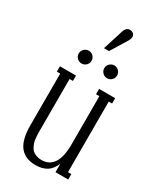

<svg xmlns="http://www.w3.org/2000/svg" viewBox="-212 -898 826 989"><g transform="rotate(30 201.0 -403.5)"><path d="M274.9 -777.8 213.9 -678.2H184.1L222.2 -799.8Q231.9 -827.1 252.9 -827.1Q265.1 -827.1 273.7 -819.8Q282.2 -812.5 282.2 -800.8Q282.2 -791 274.9 -777.8ZM149.7 -562.7Q138.2 -551.8 123 -551.8Q107.9 -551.8 96.4 -562.7Q85 -573.7 85 -589.8Q85 -606 96.4 -616.9Q107.9 -627.9 123 -627.9Q138.2 -627.9 149.7 -616.9Q161.1 -606 161.1 -589.8Q161.1 -573.7 149.7 -562.7ZM248.3 -562.7Q236.8 -573.7 236.8 -589.8Q236.8 -606 248.3 -616.9Q259.8 -627.9 274.9 -627.9Q290 -627.9 301.5 -616.9Q313 -606 313 -589.8Q313 -573.7 301.5 -562.7Q290 -551.8 274.9 -551.8Q259.8 -551.8 248.3 -562.7ZM362.8 -483.9V-452.1H342.8V-32.2H362.8V0H287.1V-50.8Q272.9 -14.6 246.6 2.7Q220.2 20 178.2 20Q117.2 20 85.7 -19.3Q54.2 -58.6 54.2 -145V-452.1H34.2V-483.9H129.9V-452.1H109.9V-145Q109.9 -131.8 110.1 -124Q110.4 -116.2 111.8 -101.1Q113.3 -85.9 116.2 -76.4Q119.1 -66.9 125.2 -54.7Q131.3 -42.5 139.6 -35.4Q147.9 -28.3 161.4 -23.2Q174.8 -18.1 191.9 -18.1Q287.1 -18.1 287.1 -165V-452.1H267.1V-483.9Z"/></g></svg>

Font: Margherita Light
Style: Regular
Weight: 300
Designer: James Puckett
Foundry: Dunwich Type Founders
Version: Version 1.008;hotconv 1.0.109;makeotfexe 2.5.65596